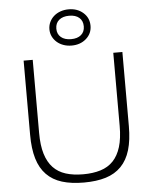

<svg xmlns="http://www.w3.org/2000/svg" viewBox="-65 -1071 904 1135"><g transform="rotate(-5 387.0 -504.0)"><path d="M387 10Q312 10 257 -7Q202 -24 165.5 -61.5Q129 -99 111.5 -157.5Q94 -216 94 -299V-739H148V-305Q148 -231 163.5 -180.5Q179 -130 209 -98.5Q239 -67 283.5 -53Q328 -39 387 -39Q445 -39 490 -53Q535 -67 565 -98.5Q595 -130 610.5 -180.5Q626 -231 626 -305V-739H680V-299Q680 -216 662.5 -157.5Q645 -99 608.5 -61.5Q572 -24 517 -7Q462 10 387 10ZM385 -803Q359 -803 336.5 -811Q314 -819 297.5 -833.5Q281 -848 271.5 -867.5Q262 -887 262 -910Q262 -933 271.5 -953Q281 -973 297.5 -987.5Q314 -1002 336.5 -1010Q359 -1018 385 -1018Q437 -1018 471.5 -987.5Q506 -957 506 -910Q506 -864 471.5 -833.5Q437 -803 385 -803ZM385 -841Q423 -841 444.5 -859.5Q466 -878 466 -910Q466 -943 444.5 -961.5Q423 -980 385 -980Q347 -980 325 -961.5Q303 -943 303 -910Q303 -878 325 -859.5Q347 -841 385 -841Z"/></g></svg>

Font: Encode Sans Wide
Style: ExtraLight
Weight: 200
Designer: Pablo Impallari, Andres Torresi
Foundry: Pablo Impallari, Andres Torresi
Version: Version 1.000; ttfautohint (v1.00) -l 8 -r 50 -G 200 -x 14 -